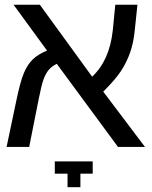

<svg xmlns="http://www.w3.org/2000/svg" viewBox="-20 -619 640 809"><path d="M37.1 -599.1H147.9L368.2 -295.9Q441.4 -364.3 455.1 -490.2L465.8 -599.1H559.1L547.9 -492.2Q543 -439.9 528.3 -397.9Q513.7 -356 489.5 -319.3Q465.3 -282.7 415 -232.9L590.8 0H477.1L219.2 -350.1Q198.2 -339.8 185.3 -324.5Q172.4 -309.1 163.3 -284.2Q154.3 -259.3 142.1 -196.8L103 0H7.8L48.8 -194.8Q65.4 -275.4 80.6 -311.3Q95.7 -347.2 118.2 -368.9Q140.6 -390.6 178.2 -405.8ZM264.6 169.9V112.8H210.9V61H370.6V112.8H318.8V169.9Z"/></svg>

Font: Liberation Mono
Style: Regular
Weight: 400
Monospace: yes
Designer: Steve Matteson
Foundry: Ascender Corporation
Version: Version 2.1.5